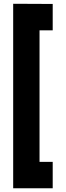

<svg xmlns="http://www.w3.org/2000/svg" viewBox="-20 -862 350 1020"><path d="M260 -701H190V-2H260V138H50V-842L260 -841V-701Z"/></svg>

Font: CAT North
Style: Regular
Weight: 400
Designer: Peter Wiegel
Foundry: Peter Wiegel
Version: Version 1.000